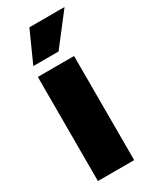

<svg xmlns="http://www.w3.org/2000/svg" viewBox="-175 -709 612 757"><g transform="rotate(-30 131.0 -330.0)"><path d="M198 0V-474H33V0ZM262 -660H102L39 -520H154Z"/></g></svg>

Font: Passion One
Style: Regular
Weight: 400
Designer: Alejandro Lo Celso
Foundry: Fontstage
Version: Version 1.001